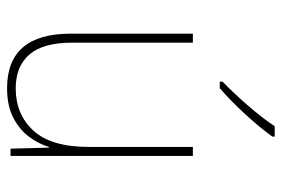

<svg xmlns="http://www.w3.org/2000/svg" viewBox="-150 -656 815 556"><g transform="rotate(90 258.0 -377.5)"><path d="M431 -528V0H410L407 -111H405Q396 -81 375.5 -53.5Q355 -26 320.5 -8Q286 10 235 10Q77 10 77 -174V-528H103V-179Q103 -94 137.5 -54.5Q172 -15 235 -15Q311 -15 358 -66.5Q405 -118 405 -227V-528ZM375 -758Q350 -723 310.5 -680Q271 -637 235 -606H216V-614Q250 -647 286 -688.5Q322 -730 345 -765H375Z"/></g></svg>

Font: Noto Sans Bengali SemiCondensed Thin
Style: Regular
Weight: 100
Width: 4
Designer: Joana Ranito - Universal Thirst; Jelle Bosma - Monotype Design Team
Foundry: Universal Thirst ehf.
Version: Version 3.000; ttfautohint (v1.8.4.7-5d5b)